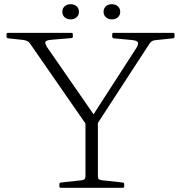

<svg xmlns="http://www.w3.org/2000/svg" viewBox="-20 -892 857 912"><path d="M386 0V-325H445V0ZM122 -686Q117 -693 110 -696.5Q103 -700 93 -702L18 -710Q11 -711 11 -719V-729Q11 -736 19 -736H319Q326 -736 326 -729V-718Q326 -711 318 -711L223 -703Q198 -701 195.5 -692Q193 -683 207 -663L439 -328L405 -319L627 -663Q640 -684 634.5 -692Q629 -700 605 -702L520 -710Q513 -711 513 -719V-729Q513 -736 520 -736H802Q809 -736 809 -729V-718Q809 -711 802 -710L716 -701Q707 -700 700.5 -695.5Q694 -691 689 -683L430 -285H400ZM269 0Q262 0 262 -7V-17Q262 -24 269 -25L371 -36Q380 -38 383 -43Q386 -48 386 -57V-220H445V-54Q445 -45 449.5 -41Q454 -37 463 -36L563 -25Q570 -24 570 -17V-7Q570 0 563 0ZM316 -800Q298 -800 287 -810Q276 -820 276 -836Q276 -852 287 -862Q298 -872 316 -872Q333 -872 344 -862Q355 -852 355 -836Q355 -820 344 -810Q333 -800 316 -800ZM511 -800Q494 -800 483 -810Q472 -820 472 -836Q472 -852 483 -862Q494 -872 511 -872Q529 -872 540 -862Q551 -852 551 -836Q551 -820 540 -810Q529 -800 511 -800Z"/></svg>

Font: Hahmlet ExtraLight
Style: Regular
Weight: 250
Designer: Minjoo Ham & Mark Frömberg
Foundry: hypertype
Version: Version 1.002